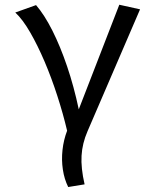

<svg xmlns="http://www.w3.org/2000/svg" viewBox="-20 -558 640 791"><path d="M471.5 -538.5 557 -519.5 340.5 -17Q319 32.5 316 83.2Q313 134 328.5 201.5L261 212.5Q245 180.5 239 140.8Q233 101 237.5 59.8Q242 18.5 256.5 -19.5Q240 -89.5 216.2 -163Q192.5 -236.5 163.8 -304Q135 -371.5 104.2 -424.8Q73.5 -478 43 -506.5L128.5 -537Q163 -497 195.8 -432Q228.5 -367 256.5 -284.5Q284.5 -202 304.5 -107.5Z"/></svg>

Font: Fast_Mono
Style: Regular
Weight: 400
Monospace: yes
Designer: Carrois Corporate, Edenspiekermann AG, Nikita Prokopov
Foundry: Carrois Corporate, Edenspiekermann AG, Nikita Prokopov
Version: Version 5.002